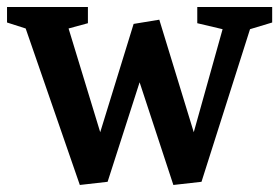

<svg xmlns="http://www.w3.org/2000/svg" viewBox="-32 -512 794 546"><path d="M195 14 41 -431 -12 -448V-492H218V-446L163 -431L253 -136L348 -444L421 -456L519 -136L601 -429L529 -446V-492H742V-448L679 -429L541 5L461 14L365 -278L274 5Z"/></svg>

Font: Manuale SemiBold
Style: Regular
Weight: 600
Version: Version 1.002